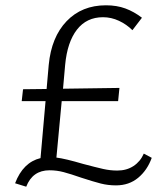

<svg xmlns="http://www.w3.org/2000/svg" viewBox="-20 -684 630 725"><path d="M553 -88Q536 -41 501.5 -12.5Q467 16 418 16Q388 16 360.5 9Q333 2 287 -13Q247 -27 220.5 -34Q194 -41 167 -41Q103 -41 79 21L37 8Q67 -71 133 -87L152 -302H62L67 -347L156 -348L164 -439Q174 -544 231.5 -604Q289 -664 380 -664Q421 -664 453.5 -652Q486 -640 516 -617L480 -570Q458 -592 429 -605.5Q400 -619 369 -619Q307 -619 270.5 -572Q234 -525 226 -439L218 -349L431 -352L426 -302H213L193 -89Q226 -85 294 -65Q343 -52 369.5 -46Q396 -40 423 -40Q458 -40 484 -57Q510 -74 523 -104Z"/></svg>

Font: Ysabeau Infant Semilight
Style: Regular
Weight: 300
Designer: Christian Thalmann (Catharsis Fonts)
Version: Version 0.003